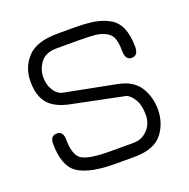

<svg xmlns="http://www.w3.org/2000/svg" viewBox="-116 -740 845 860"><g transform="rotate(-20 306.5 -310.5)"><path d="M174.8 -373 424.8 -324.2Q494.1 -310.5 523.9 -263.7Q553.7 -216.8 553.7 -154.3Q552.7 -91.8 517.6 -44.9Q477.5 7.8 382.8 7.8Q380.9 7.8 378.9 7.8H291Q169.9 7.8 114.7 -28.3Q59.6 -64.5 59.6 -172.9Q59.6 -210 91.8 -210Q105.5 -210 113.3 -199.7Q121.1 -189.5 121.1 -172.9Q121.1 -94.7 154.8 -73.7Q188.5 -52.7 291 -52.7H398.4Q433.6 -52.7 457 -72.3Q494.1 -102.5 494.1 -151.4Q494.1 -203.1 474.6 -230.5Q457 -257.8 438.5 -261.7L190.4 -312.5Q120.1 -327.1 89.8 -364.3Q59.6 -401.4 59.6 -468.3Q59.6 -535.2 103 -582Q146.5 -628.9 247.1 -628.9H321.3Q381.8 -628.9 420.4 -622.6Q459 -616.2 492.2 -597.7Q553.7 -563.5 553.7 -454.1Q553.7 -413.1 522.5 -413.1Q508.8 -413.1 500.5 -423.3Q492.2 -433.6 492.2 -462.4Q492.2 -491.2 484.9 -514.6Q477.5 -538.1 454.6 -550.3Q431.6 -562.5 403.8 -565.4Q376 -568.4 321.3 -568.4H221.7Q167 -568.4 143.6 -536.1Q120.1 -503.9 120.1 -467.3Q120.1 -430.7 136.2 -404.8Q152.3 -378.9 174.8 -373Z"/></g></svg>

Font: Jura
Style: Medium
Weight: 500
Version: Version 2.6.1